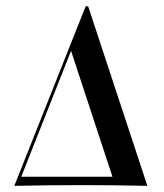

<svg xmlns="http://www.w3.org/2000/svg" viewBox="-20 -605 533 625"><path d="M26.6 0 258.9 -584.7H266.9L459.7 0Q353.2 -2.4 244.4 -2.4Q136.3 -2.4 26.6 0ZM49.2 -29.8H346L211.3 -439.5Z"/></svg>

Font: Playfair 144pt SemiExpanded SemiBold
Style: Regular
Weight: 600
Width: 6
Designer: Claus Eggers Sørensen
Foundry: Claus Eggers Sørensen
Version: Version 2.203